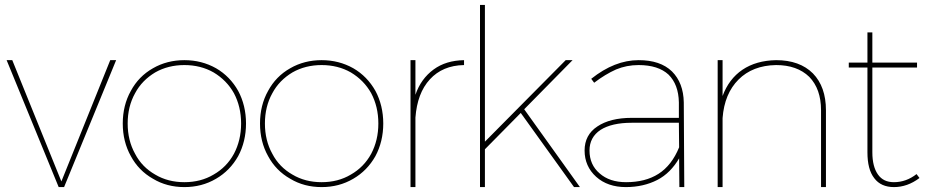

<svg xmlns="http://www.w3.org/2000/svg" viewBox="-20 -762 3770 782"><path d="M7 -517 219 0H241L453 -517H429L230 -23L30 -517Z M860 -484C821 -506 778 -517 731 -517C684 -517 641 -506 603 -484C564 -462 534 -431 513 -392C491 -353 480 -308 480 -259C480 -210 491 -165 513 -126C534 -87 564 -56 603 -34C641 -11 684 0 731 0C778 0 821 -11 860 -34C898 -56 928 -87 950 -126C971 -165 982 -210 982 -259C982 -308 971 -353 950 -392C928 -431 898 -462 860 -484ZM612 -467C647 -487 687 -497 731 -497C775 -497 815 -487 850 -467C885 -446 913 -418 933 -382C952 -346 962 -305 962 -259C962 -213 952 -172 933 -136C913 -99 885 -71 850 -51C815 -30 775 -20 731 -20C687 -20 647 -30 612 -51C577 -71 549 -99 530 -136C510 -172 500 -213 500 -259C500 -305 510 -346 530 -382C549 -418 577 -446 612 -467Z M1419 -484C1380 -506 1337 -517 1290 -517C1243 -517 1200 -506 1162 -484C1123 -462 1093 -431 1072 -392C1050 -353 1039 -308 1039 -259C1039 -210 1050 -165 1072 -126C1093 -87 1123 -56 1162 -34C1200 -11 1243 0 1290 0C1337 0 1380 -11 1419 -34C1457 -56 1487 -87 1509 -126C1530 -165 1541 -210 1541 -259C1541 -308 1530 -353 1509 -392C1487 -431 1457 -462 1419 -484ZM1171 -467C1206 -487 1246 -497 1290 -497C1334 -497 1374 -487 1409 -467C1444 -446 1472 -418 1492 -382C1511 -346 1521 -305 1521 -259C1521 -213 1511 -172 1492 -136C1472 -99 1444 -71 1409 -51C1374 -30 1334 -20 1290 -20C1246 -20 1206 -30 1171 -51C1136 -71 1108 -99 1089 -136C1069 -172 1059 -213 1059 -259C1059 -305 1069 -346 1089 -382C1108 -418 1136 -446 1171 -467Z M1746 -479C1712 -454 1687 -420 1672 -376V-517H1652V0H1672V-283C1677 -349 1696 -401 1731 -439C1765 -476 1811 -496 1870 -497V-517C1821 -516 1780 -504 1746 -479Z M2318 0H2342L2115 -317L2312 -517H2284L1955 -185V-742H1935V0H1955V-154L2101 -302Z M2747 0H2767L2765 -345C2764 -398 2748 -440 2717 -471C2685 -502 2640 -517 2581 -517C2516 -517 2452 -492 2388 -441L2400 -425C2430 -448 2460 -466 2489 -479C2518 -491 2548 -497 2581 -497C2634 -497 2675 -484 2703 -458C2730 -431 2744 -394 2745 -345V-282H2553C2494 -282 2447 -270 2413 -247C2378 -224 2361 -191 2361 -149C2361 -106 2377 -70 2408 -42C2439 -14 2480 0 2529 0C2577 0 2620 -10 2657 -29C2694 -48 2723 -78 2746 -117ZM2662 -54C2626 -31 2582 -20 2530 -20C2485 -20 2449 -32 2422 -56C2395 -79 2381 -110 2381 -149C2381 -185 2396 -213 2426 -233C2456 -252 2498 -262 2553 -262H2745L2746 -162C2726 -113 2698 -77 2662 -54Z M3291 -463C3255 -499 3205 -517 3141 -517C3087 -516 3041 -503 3004 -478C2967 -453 2940 -417 2923 -371V-517H2903V0H2923V-281C2928 -348 2950 -400 2988 -438C3026 -476 3077 -496 3141 -497C3198 -497 3243 -481 3276 -449C3308 -416 3324 -371 3324 -313V0H3344V-313C3344 -377 3326 -427 3291 -463Z M3725 -37 3713 -53C3685 -31 3654 -20 3621 -20C3592 -20 3571 -30 3556 -51C3541 -72 3533 -102 3533 -142V-487H3715V-507H3533V-630H3513V-507H3437V-487H3513V-142C3513 -95 3522 -60 3541 -36C3559 -12 3586 0 3621 0C3657 0 3692 -12 3725 -37Z"/></svg>

Font: Argentum Sans Thin
Style: Regular
Weight: 250
Designer: Julieta Ulanovsky
Foundry: Julieta Ulanovsky
Version: Version 5.001;February 15, 2019;FontCreator 11.5.0.2425 64-b